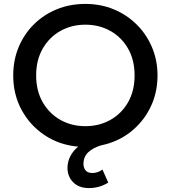

<svg xmlns="http://www.w3.org/2000/svg" viewBox="-20 -735 872 980"><path d="M434 225Q382.5 225 353.2 195Q324 165 324.5 120.5Q325 88.5 339.5 61.2Q354 34 379 13.5Q283 5 208.2 -44.8Q133.5 -94.5 90.5 -173.5Q47.5 -252.5 47.5 -350Q47.5 -428 75.2 -494.5Q103 -561 152.8 -610.5Q202.5 -660 269.5 -687.5Q336.5 -715 416 -715Q494.5 -715 561.5 -687Q628.5 -659 678.5 -609Q728.5 -559 756.2 -492.8Q784 -426.5 784 -350Q784 -260 747 -185.5Q710 -111 645 -60.5Q580 -10 495.5 7Q454.5 19.5 430.8 41.8Q407 64 406 98.5Q405.5 120 416.2 134Q427 148 451.5 148Q479.5 148 503 130.5L532.5 197Q487.5 225 434 225ZM416 -91Q486.5 -91 543.5 -123Q600.5 -155 633.8 -213.2Q667 -271.5 667 -350Q667 -428.5 633.8 -486.8Q600.5 -545 543.5 -577Q486.5 -609 416 -609Q345 -609 288.2 -577Q231.5 -545 198 -486.8Q164.5 -428.5 164.5 -350Q164.5 -271.5 198 -213.2Q231.5 -155 288.2 -123Q345 -91 416 -91Z"/></svg>

Font: Geologica
Style: Regular
Weight: 400
Designer: Sindre Bremnes, Frode Helland
Foundry: Monokrom Skriftforlag AS
Version: Version 1.010; ttfautohint (v1.8.4.7-5d5b);gftools[0.9.28]